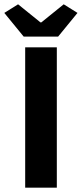

<svg xmlns="http://www.w3.org/2000/svg" viewBox="-40 -872 380 892"><path d="M77 0V-652H224V0ZM70 -702 -20 -812 44 -852 148 -768H152L256 -852L320 -812L230 -702Z"/></svg>

Font: TT Toshiba Sans
Style: Bold
Weight: 700
Designer: Paul D. Hunt
Foundry: Toshiba Corporation
Version: Version 2.020;PS 2.000;hotconv 1.0.86;makeotf.lib2.5.63406